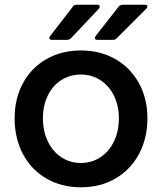

<svg xmlns="http://www.w3.org/2000/svg" viewBox="-20 -783 687 814"><path d="M42 -282Q42 -365 77.5 -430.5Q113 -496 177 -532.5Q241 -569 323 -569Q405 -569 469 -532.5Q533 -496 569 -430.5Q605 -365 605 -282Q605 -197 569.5 -130.5Q534 -64 470 -26.5Q406 11 323 11Q241 11 177 -26Q113 -63 77.5 -129.5Q42 -196 42 -282ZM484 -282Q484 -334 463.5 -376.5Q443 -419 406 -443Q369 -467 323 -467Q277 -467 240 -443.5Q203 -420 182.5 -377.5Q162 -335 162 -282Q162 -226 183 -183Q204 -140 240.5 -116Q277 -92 323 -92Q369 -92 406 -116.5Q443 -141 463.5 -184Q484 -227 484 -282ZM201 -614Q189 -614 189 -622Q189 -625 193 -631L289 -755Q294 -763 306 -763H391Q403 -763 403 -755Q403 -750 399 -746L281 -621Q274 -614 264 -614ZM394 -614Q382 -614 382 -622Q382 -625 386 -631L483 -755Q491 -763 501 -763H593Q605 -763 605 -755Q605 -751 600 -746L475 -621Q469 -614 458 -614Z"/></svg>

Font: Open Sauce Two SemiBold
Style: Regular
Weight: 600
Designer: Alfredo Marco Pradil
Foundry: Creative Sauce Fz LLC
Version: Version 1.477